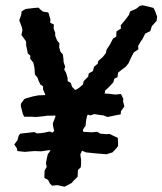

<svg xmlns="http://www.w3.org/2000/svg" viewBox="-20 -699 615 727"><path d="M46 -127 44 -137 34 -152 46 -168 51 -186 57 -193 93 -197 110 -199 120 -194 135 -195 149 -197 167 -201 180 -197 185 -204 181 -221 180 -232 190 -257 189 -262 178 -261H158L146 -259L116 -256L100 -257H72L67 -266L63 -281L59 -296V-306L72 -324L83 -328L105 -334L125 -338L151 -339V-342L143 -360V-372L133 -379L125 -396L122 -405L112 -417L111 -436L110 -445L106 -462L94 -477L95 -488L85 -497L83 -509L79 -527V-542L71 -553L61 -567L65 -584L63 -595L53 -622L60 -642L62 -656L77 -665L111 -669L126 -670L135 -661L143 -655L163 -652L171 -625L170 -613L184 -606L183 -591L189 -575V-564L196 -546L205 -535L204 -520L209 -503L218 -493L220 -478L221 -463L227 -446L223 -436L230 -424L236 -404V-392L248 -385L253 -370L265 -358L279 -366L294 -379L297 -392L314 -409L316 -421L332 -430L336 -446L350 -458L352 -468L369 -483L381 -498L383 -510L396 -530L408 -553L420 -560L421 -580L438 -591L437 -603L452 -621L468 -642L473 -656L496 -666L510 -677L520 -679L546 -673L561 -669L567 -658L575 -636L573 -620L555 -600L549 -581L530 -572L520 -552L513 -542L503 -525L504 -512L487 -501L482 -492L475 -478L467 -460L457 -447L441 -435L427 -424L425 -407L413 -401L409 -387L392 -369L378 -356L377 -347L375 -345L391 -344L416 -341L438 -343L447 -325L446 -315L451 -296L438 -278L437 -266L421 -263L387 -256L372 -262L356 -264L337 -267L322 -262L313 -265L310 -261L306 -243L304 -223L294 -208L295 -200L310 -199L327 -198L348 -200L360 -193L382 -191L395 -192L409 -185L426 -177L427 -162V-146L421 -138L406 -122L383 -115L357 -117L335 -119L306 -122L291 -128H290V-127L284 -114L287 -95V-80L286 -66L275 -55L274 -30L258 -14L251 -6L238 1L224 8L197 2L177 4L169 -4L162 -18L148 -25L149 -54L157 -67L154 -80L156 -93L161 -115L171 -129V-130H163L136 -126L111 -127L98 -126L74 -124Z"/></svg>

Font: Winky Rough Medium
Style: Italic
Weight: 500
Italic angle: -8.97852°
Designer: Simon Atzbach
Foundry: typofactur
Version: Version 1.206; ttfautohint (v1.8.4.7-5d5b)